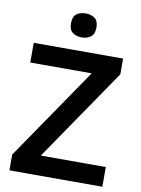

<svg xmlns="http://www.w3.org/2000/svg" viewBox="-99 -989 775 1056"><g transform="rotate(10 288.5 -461.5)"><path d="M548 0H29V-88L382 -604H39V-714H538V-626L185 -110H548ZM293 -923Q322 -923 343 -908.5Q364 -894 364 -856Q364 -819 343 -804Q322 -789 293 -789Q263 -789 242.5 -804Q222 -819 222 -856Q222 -894 242.5 -908.5Q263 -923 293 -923Z"/></g></svg>

Font: Noto Sans Kawi SemiBold
Style: Regular
Weight: 600
Designer: Fadhl Haqq
Version: Version 1.000